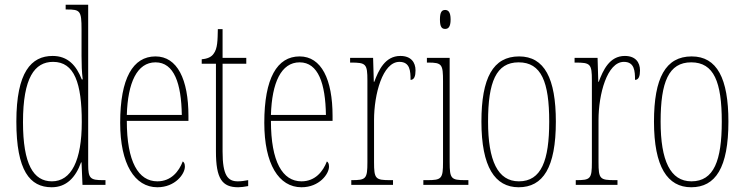

<svg xmlns="http://www.w3.org/2000/svg" viewBox="-20 -780 3141 810"><path d="M198 10C260 10 299 -31 322 -95H324L328 0H425V-20H415C361 -20 352 -27 352 -86V-760H257V-740H262C318 -740 324 -735 324 -656V-544C324 -509 325 -476 329 -445H325C302 -504 266 -544 202 -544C112 -544 49 -476 49 -267C49 -60 106 10 198 10ZM199 -15C121 -15 77 -87 77 -265C77 -452 126 -519 204 -519C294 -519 325 -429 325 -265C325 -103 281 -15 199 -15Z M644 10C719 10 760 -46 760 -77C760 -90 756 -96 751 -99C735 -57 702 -15 644 -15C564 -15 515 -97 515 -270H775V-291C775 -445 728 -542 636 -542C541 -542 487 -450 487 -262C487 -88 548 10 644 10ZM747 -295H515C519 -431 558 -517 636 -517C715 -517 745 -427 747 -295Z M985 10C996 10 1012 8 1027 5V-20C1010 -17 999 -15 983 -15C941 -15 919 -40 919 -140V-511H1019V-536H919V-657H899C898 -610 898 -575 881 -553C872 -540 856 -532 831 -530V-511H891V-141C891 -26 917 10 985 10Z M1252 10C1327 10 1368 -46 1368 -77C1368 -90 1364 -96 1359 -99C1343 -57 1310 -15 1252 -15C1172 -15 1123 -97 1123 -270H1383V-291C1383 -445 1336 -542 1244 -542C1149 -542 1095 -450 1095 -262C1095 -88 1156 10 1252 10ZM1355 -295H1123C1127 -431 1166 -517 1244 -517C1323 -517 1353 -427 1355 -295Z M1462 0H1638V-20H1627C1564 -20 1558 -25 1558 -96V-274C1558 -382 1594 -519 1665 -519C1710 -519 1712 -480 1712 -443C1728 -443 1733 -460 1733 -483C1733 -517 1714 -544 1669 -544C1604 -544 1577 -483 1559 -435H1557L1554 -536H1457V-516H1460C1524 -516 1530 -511 1530 -440V-96C1530 -25 1524 -20 1463 -20H1462Z M1858 -658C1871 -658 1881 -666 1881 -698C1881 -729 1871 -738 1858 -738C1844 -738 1836 -729 1836 -698C1836 -666 1844 -658 1858 -658ZM1766 0H1956V-20H1943C1883 -20 1877 -26 1877 -96V-536H1781V-516H1787C1845 -516 1849 -508 1849 -437V-96C1849 -26 1843 -20 1782 -20H1766Z M2168 10C2271 10 2325 -73 2325 -267C2325 -449 2277 -542 2170 -542C2060 -542 2011 -451 2011 -267C2011 -76 2068 10 2168 10ZM2169 -15C2080 -15 2039 -102 2039 -267C2039 -434 2073 -517 2168 -517C2264 -517 2297 -434 2297 -267C2297 -103 2264 -15 2169 -15Z M2409 0H2585V-20H2574C2511 -20 2505 -25 2505 -96V-274C2505 -382 2541 -519 2612 -519C2657 -519 2659 -480 2659 -443C2675 -443 2680 -460 2680 -483C2680 -517 2661 -544 2616 -544C2551 -544 2524 -483 2506 -435H2504L2501 -536H2404V-516H2407C2471 -516 2477 -511 2477 -440V-96C2477 -25 2471 -20 2410 -20H2409Z M2896 10C2999 10 3053 -73 3053 -267C3053 -449 3005 -542 2898 -542C2788 -542 2739 -451 2739 -267C2739 -76 2796 10 2896 10ZM2897 -15C2808 -15 2767 -102 2767 -267C2767 -434 2801 -517 2896 -517C2992 -517 3025 -434 3025 -267C3025 -103 2992 -15 2897 -15Z"/></svg>

Font: Noto Serif Bengali ExtraCondensed Thin
Style: Regular
Weight: 100
Width: 2
Designer: Juan Bruce, Universal Thirst, Indian Type Foundry and the Monotype Design Team.
Foundry: Monotype Imaging Inc.
Version: Version 2.003